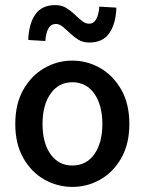

<svg xmlns="http://www.w3.org/2000/svg" viewBox="-20 -723 569 754"><path d="M264 11Q205 11 154 -18Q103 -47 71.5 -102.5Q40 -158 40 -236Q40 -315 71.5 -370.5Q103 -426 154 -455.5Q205 -485 264 -485Q323 -485 374 -455.5Q425 -426 456.5 -370.5Q488 -315 488 -236Q488 -158 456.5 -102.5Q425 -47 374 -18Q323 11 264 11ZM264 -73Q319 -73 350.5 -117.5Q382 -162 382 -236Q382 -310 350.5 -355Q319 -400 264 -400Q210 -400 178.5 -355Q147 -310 147 -236Q147 -162 178.5 -117.5Q210 -73 264 -73ZM331 -556Q306 -556 288 -567Q270 -578 255 -592.5Q240 -607 226.5 -618Q213 -629 199 -629Q163 -629 158 -562L91 -566Q93 -629 118.5 -666Q144 -703 197 -703Q222 -703 240 -692Q258 -681 273 -666.5Q288 -652 301.5 -641Q315 -630 330 -630Q348 -630 358 -648Q368 -666 370 -697L437 -693Q435 -630 409.5 -593Q384 -556 331 -556Z"/></svg>

Font: Narnoor Medium
Style: Regular
Weight: 500
Designer: S. Sridhar Murthy
Foundry: SIL International
Version: Version 3.000